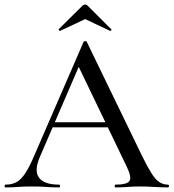

<svg xmlns="http://www.w3.org/2000/svg" viewBox="-25 -814 754 834"><path d="M187 -261 199 -283H471L478 -261ZM704 -12Q709 -12 709 -6Q709 0 704 0Q675 0 644.5 -2Q614 -4 585 -4Q553 -4 529.5 -2Q506 0 477 0Q473 0 473 -6Q473 -12 477 -12Q526 -12 537 -27.5Q548 -43 526 -89L311 -536L343 -584L148 -132Q122 -71 145 -41.5Q168 -12 231 -12Q236 -12 236 -6Q236 0 231 0Q201 0 176 -2Q151 -4 113 -4Q76 -4 53.5 -2Q31 0 -1 0Q-5 0 -5 -6Q-5 -12 -1 -12Q26 -12 46 -22.5Q66 -33 84.5 -61Q103 -89 125 -141L338 -632Q339 -635 345 -635.5Q351 -636 352 -632L592 -137Q616 -88 633.5 -60.5Q651 -33 668 -22.5Q685 -12 704 -12ZM230 -687 333 -789Q338 -794 345 -794Q352 -794 356 -789L458 -687Q461 -686 458 -682.5Q455 -679 453 -680L345 -731L236 -680Q235 -679 231.5 -682.5Q228 -686 230 -687Z"/></svg>

Font: Cormorant Garamond Light Medium
Style: Regular
Weight: 500
Version: Version 4.001